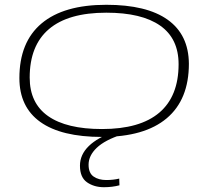

<svg xmlns="http://www.w3.org/2000/svg" viewBox="-20 -562 872 802"><path d="M406 10Q236 10 148.5 -52.5Q61 -115 61 -236Q61 -386 153.5 -464Q246 -542 424 -542Q593 -542 680.5 -479.5Q768 -417 769 -296Q769 -146 676.5 -68Q584 10 406 10ZM406 -23Q565 -23 645.5 -91.5Q726 -160 726 -294Q726 -401 649 -455Q572 -509 424 -509Q265 -509 184.5 -440.5Q104 -372 104 -238Q104 -131 181 -77Q258 -23 406 -23ZM459 -12 489 0Q418 23 384 55.5Q350 88 350 126Q350 161 371 175.5Q392 190 424 190Q453 190 478 184L479 212Q449 220 414 220Q373 220 343.5 199.5Q314 179 314 130Q314 84 351 48Q388 12 459 -12Z"/></svg>

Font: Georama ExtraExtended ExtraLight
Style: Italic
Weight: 200
Width: 8
Italic angle: -9°
Designer: Jean-Baptiste Levee
Foundry: Production Type
Version: Version 1.000